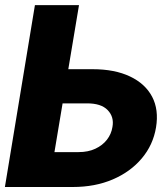

<svg xmlns="http://www.w3.org/2000/svg" viewBox="-24 -748 671 768"><path d="M183.6 -471.2H346.2Q435.1 -471.2 496.1 -442.1Q557.1 -413.1 584.5 -361.1Q611.8 -309.1 600.1 -238.3Q588.4 -168 543 -114.3Q497.6 -60.5 427 -30.3Q356.4 0 267.1 0H-4.4L115.7 -727.5H292L193.8 -139.6H290.5Q328.6 -139.6 357.4 -153.1Q386.2 -166.5 403.8 -189.2Q421.4 -211.9 425.8 -240.2Q433.1 -280.3 406.7 -307.6Q380.4 -335 322.8 -334.5H160.6Z"/></svg>

Font: Inter Tight ExtraBold
Style: Italic
Weight: 800
Italic angle: -9.39999°
Designer: Rasmus Andersson
Foundry: rsms
Version: Version 3.004